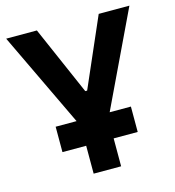

<svg xmlns="http://www.w3.org/2000/svg" viewBox="-104 -782 794 870"><g transform="rotate(-15 293.0 -346.5)"><path d="M117.2 -130.9H228.5V0H357.4V-130.9H470.2V-250H370.6L582 -693.4H438L297.4 -371.1H288.6L147.9 -693.4H3.9L215.3 -250H117.2Z"/></g></svg>

Font: CaskaydiaCove Nerd Font
Style: Bold
Weight: 700
Designer: Aaron Bell
Foundry: Saja Typeworks
Version: Version 2111.1;Nerd Fonts 2.3.0